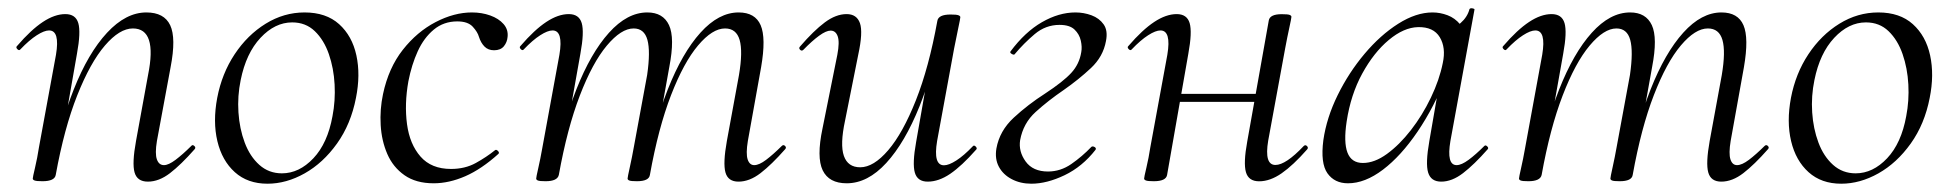

<svg xmlns="http://www.w3.org/2000/svg" viewBox="-20 -429 4704 463"><path d="M336.6 9Q310.8 9 304.5 -13.2Q298.2 -35.4 308 -89L337 -248Q359.8 -360.4 300.4 -360.4Q268.4 -360.4 233 -319.2Q197.6 -278 166.2 -198.9Q134.8 -119.8 114.4 -7.2L102 -8.2Q122.8 -124.8 157.7 -212.9Q192.6 -301 238.1 -350Q283.6 -399 333 -399Q375.8 -399 390.4 -368.2Q405 -337.4 391.4 -267L358.4 -89Q353.4 -58.6 358.3 -44.7Q363.2 -30.8 375.4 -30.8Q386.4 -30.8 403.4 -43.6Q420.4 -56.4 441.2 -77Q444.2 -81 448.6 -77Q453 -73 449.2 -69Q416.6 -32 390 -11.5Q363.4 9 336.6 9ZM82.4 8Q68.2 8 63.6 6.3Q59 4.6 59 1.6Q59 -1.6 64.5 -24.8Q70 -48 74 -74L115 -297Q124.8 -355.6 98.4 -355.6Q86.8 -355.6 68.7 -344Q50.6 -332.4 29.2 -310Q26.2 -306 21.8 -310.5Q17.4 -315 21.2 -318.2Q54.8 -357.2 83.4 -376.1Q112 -395 137.6 -395Q162.4 -395 168.8 -373.3Q175.2 -351.6 165.6 -299.4L114.4 -7.2Q111.8 8 82.4 8Z M625 14Q577.2 14 546.3 -13.8Q515.4 -41.6 504.2 -88.6Q493 -135.6 503.8 -193Q515 -251.6 545.8 -298.1Q576.6 -344.6 620.6 -371.8Q664.6 -399 714.4 -399Q766.4 -399 797.8 -370.7Q829.2 -342.4 839.4 -295.5Q849.6 -248.6 838.4 -193Q826.2 -129.8 792.7 -82.9Q759.2 -36 714.8 -11Q670.4 14 625 14ZM659.8 -11Q701.4 -11 735.7 -47.3Q770 -83.6 781.8 -149Q789 -186 786.9 -225.3Q784.8 -264.6 773 -298.6Q761.2 -332.6 739.2 -353.8Q717.2 -375 684.6 -375Q643 -375 608.2 -337.8Q573.4 -300.6 560.4 -236Q552.4 -197.4 555 -158Q557.6 -118.6 570.1 -85.2Q582.6 -51.8 605.4 -31.4Q628.2 -11 659.8 -11Z M1025.8 13Q983.2 13 955.5 -6.4Q927.8 -25.8 914 -57.6Q900.2 -89.4 898 -127.4Q895.8 -165.4 903.6 -202Q917 -265.2 951.3 -308.8Q985.6 -352.4 1030.4 -375.7Q1075.2 -399 1118 -399Q1141.8 -399 1162.2 -391.7Q1182.6 -384.4 1194.3 -371Q1206 -357.6 1204 -340Q1203 -327.2 1195.1 -317.5Q1187.2 -307.8 1171.4 -307.8Q1157.2 -307.8 1148.4 -316.7Q1139.6 -325.6 1135 -340Q1131.8 -351.8 1120 -364.6Q1108.2 -377.4 1082.8 -377.4Q1050 -377.4 1026.1 -357.6Q1002.2 -337.8 987.4 -305.4Q972.6 -273 964.8 -233Q955 -178 961.5 -129.6Q968 -81.2 994.1 -51.4Q1020.2 -21.6 1067.6 -21.6Q1101.4 -21.6 1127.3 -35.9Q1153.2 -50.2 1174 -67Q1176.8 -69 1180.8 -65Q1184.8 -61 1182 -58Q1141 -21 1101.9 -4Q1062.8 13 1025.8 13Z M1760.8 9Q1735.6 9 1729.4 -13.2Q1723.2 -35.4 1732.8 -89L1762 -248Q1771.6 -304.8 1763.6 -332.6Q1755.6 -360.4 1728.4 -360.4Q1698 -360.4 1663.4 -319.5Q1628.8 -278.6 1598.2 -199.6Q1567.6 -120.6 1547.2 -7.2L1535.6 -8.2Q1555.6 -125.4 1590.4 -213.5Q1625.2 -301.6 1669.2 -350.3Q1713.2 -399 1761.2 -399Q1801 -399 1814.3 -368.2Q1827.6 -337.4 1815.4 -267L1783.4 -89Q1778.4 -58.6 1782.9 -44.7Q1787.4 -30.8 1798.8 -30.8Q1810.6 -30.8 1827.5 -43.6Q1844.4 -56.4 1865.2 -77Q1869.2 -81 1873.2 -77Q1877.2 -73 1873.2 -69Q1840.6 -32 1814 -11.5Q1787.4 9 1760.8 9ZM1295.6 8Q1281.4 8 1277.2 6.3Q1273 4.6 1273 1.6Q1273 -1.6 1278.1 -24Q1283.2 -46.4 1287.2 -69.2L1329 -297Q1338.8 -355.6 1312.4 -355.6Q1300.8 -355.6 1282.7 -344Q1264.6 -332.4 1243.2 -310Q1240.2 -306 1235.8 -310.5Q1231.4 -315 1235.2 -318.2Q1268.8 -357.2 1297.4 -376.1Q1326 -395 1351.6 -395Q1376.4 -395 1382.8 -373.3Q1389.2 -351.6 1379.6 -299.4L1327.6 -7.2Q1324.2 8 1295.6 8ZM1516 8Q1501.8 8 1497.6 6.3Q1493.4 4.6 1493.4 1.6Q1493.4 -1.6 1498.9 -26.4Q1504.4 -51.2 1508.4 -74L1540.6 -248.4Q1548.8 -305.4 1541.2 -332.9Q1533.6 -360.4 1508 -360.4Q1478 -360.4 1443.3 -319Q1408.6 -277.6 1378.2 -198.5Q1347.8 -119.4 1327.6 -7.2L1315.2 -8.2Q1335 -124.8 1369.7 -212.9Q1404.4 -301 1448.5 -350Q1492.6 -399 1541 -399Q1579 -399 1593.3 -368.4Q1607.6 -337.8 1594 -267.4L1547.2 -7.2Q1545 8 1516 8Z M2021.8 13Q1979 13 1963.9 -18.3Q1948.8 -49.6 1963.4 -119L1999.2 -297Q2005 -327.6 2000.1 -341.4Q1995.2 -355.2 1983 -355.2Q1972.2 -355.2 1955.2 -342.8Q1938.2 -330.4 1917.4 -309Q1913.4 -305 1909.4 -309Q1905.4 -313 1909.4 -317Q1942.2 -355 1969 -375Q1995.8 -395 2021.6 -395Q2046 -395 2053.7 -373.2Q2061.4 -351.4 2049.6 -297L2017.8 -138Q2005.4 -80.4 2015 -53Q2024.6 -25.6 2054.4 -25.6Q2086.6 -25.6 2121.9 -66.8Q2157.2 -108 2188.6 -187.1Q2220 -266.2 2240.4 -378.8L2252.8 -377.8Q2233 -261.4 2197.6 -173.2Q2162.2 -85 2117.2 -36Q2072.2 13 2021.8 13ZM2217.2 9Q2192.4 9 2186.1 -12.7Q2179.8 -34.4 2189.2 -86.6L2240.4 -378.8Q2243 -394 2272.4 -394Q2286.8 -394 2291.3 -392.2Q2295.8 -390.4 2295.8 -387.6Q2295.8 -384.4 2290.8 -361.2Q2285.8 -338 2280.8 -312L2239.8 -89Q2230 -30.4 2256.4 -30.4Q2268 -30.4 2286.1 -42Q2304.2 -53.6 2325.6 -76Q2328.6 -80 2333 -75.5Q2337.4 -71 2333.6 -67.8Q2299.2 -28.8 2271.5 -9.9Q2243.8 9 2217.2 9Z M2467 14Q2440.6 14 2419.7 3Q2398.8 -8 2388.7 -27Q2378.6 -46 2382.8 -71Q2390.4 -113.6 2424.7 -145.3Q2459 -177 2500.2 -203.4Q2543.8 -232 2563.3 -253.2Q2582.8 -274.4 2587.4 -303.2Q2589.8 -315.6 2586.3 -331.1Q2582.8 -346.6 2571.1 -357.8Q2559.4 -369 2535 -369Q2501.6 -369 2475.2 -346.8Q2448.8 -324.6 2426.6 -298Q2424.8 -296 2419.7 -299Q2414.6 -302 2416.8 -305Q2451.8 -352 2492.6 -375.5Q2533.4 -399 2573.4 -399Q2593.6 -399 2612.2 -392.1Q2630.8 -385.2 2641.4 -370.2Q2652 -355.2 2647 -330Q2640.2 -292.4 2610.7 -264.8Q2581.2 -237.2 2545.4 -212.2Q2507.6 -186.4 2477.5 -159.1Q2447.4 -131.8 2440 -91Q2435.8 -63.8 2453.3 -39.6Q2470.8 -15.4 2507.2 -15.4Q2537.4 -15.4 2563.5 -33.5Q2589.6 -51.6 2612 -75Q2615 -77 2619.5 -74.5Q2624 -72 2622 -68Q2590 -27 2547.2 -6.5Q2504.4 14 2467 14Z M2762.4 8Q2748.2 8 2743.6 6.3Q2739 4.6 2739 1.6Q2739 -1.6 2744.5 -24.8Q2750 -48 2754 -74L2795 -297Q2804.8 -355.6 2778.4 -355.6Q2766.8 -355.6 2748.7 -344Q2730.6 -332.4 2709.2 -310Q2706.2 -306 2701.8 -310.5Q2697.4 -315 2701.2 -318.2Q2734.8 -357.2 2763.4 -376.1Q2792 -395 2817.6 -395Q2842.4 -395 2848.8 -373.3Q2855.2 -351.6 2845.6 -299.4L2794.4 -7.2Q2791.8 8 2762.4 8ZM2799 -183.4 2802.8 -202.6H3035.2L3032.2 -183.4ZM3016.4 8.2Q2990.8 8.2 2984.5 -13.9Q2978.2 -36 2987.6 -87.4L3039.6 -379.6Q3042.2 -394.8 3070.8 -394.8Q3086 -394.8 3090.1 -393Q3094.2 -391.2 3094.2 -388.4Q3094.2 -385.2 3089.2 -362.4Q3084.2 -339.6 3079.2 -312.8L3038.2 -89.8Q3028.4 -31.2 3055.6 -31.2Q3080.6 -31.2 3123.8 -76.8Q3127.8 -80.8 3131.8 -76.7Q3135.8 -72.6 3132 -68.6Q3098.4 -30.4 3070.6 -11.1Q3042.8 8.2 3016.4 8.2Z M3230.6 13Q3198.2 13 3181.1 -11.1Q3164 -35.2 3171.2 -91Q3179 -145.2 3205.7 -199.5Q3232.4 -253.8 3270.5 -299.1Q3308.6 -344.4 3351.7 -371.7Q3394.8 -399 3434.4 -399Q3452.8 -399 3470.6 -392.3Q3488.4 -385.6 3501.1 -370.3Q3513.8 -355 3515.8 -330.4L3473.4 -357Q3485.6 -359 3502.1 -373.4Q3518.6 -387.8 3523.6 -407Q3525.6 -410 3531.1 -408.8Q3536.6 -407.6 3535.6 -405.6L3477.6 -89Q3467.8 -30.8 3492.6 -30.8Q3504.2 -30.8 3521.4 -43.5Q3538.6 -56.2 3559.4 -77Q3562.4 -80 3566.4 -76Q3570.4 -72 3567.4 -69Q3534.8 -32 3508.1 -11.5Q3481.4 9 3455.4 9Q3430.6 9 3423.9 -12.9Q3417.2 -34.8 3426.8 -89L3451 -229L3468 -246Q3438.4 -170.4 3398.4 -111.6Q3358.4 -52.8 3315 -19.9Q3271.6 13 3230.6 13ZM3266.6 -36Q3294.6 -36 3324.6 -57.8Q3354.6 -79.6 3382.3 -115.2Q3410 -150.8 3430.5 -193.5Q3451 -236.2 3459.2 -277Q3467.2 -314 3452 -339.2Q3436.8 -364.4 3399.6 -363.6Q3365.2 -362.8 3329 -332.6Q3292.8 -302.4 3265 -251.6Q3237.2 -200.8 3227.4 -136Q3219.8 -85.8 3229.4 -60.9Q3239 -36 3266.6 -36Z M4130.8 9Q4105.6 9 4099.4 -13.2Q4093.2 -35.4 4102.8 -89L4132 -248Q4141.6 -304.8 4133.6 -332.6Q4125.6 -360.4 4098.4 -360.4Q4068 -360.4 4033.4 -319.5Q3998.8 -278.6 3968.2 -199.6Q3937.6 -120.6 3917.2 -7.2L3905.6 -8.2Q3925.6 -125.4 3960.4 -213.5Q3995.2 -301.6 4039.2 -350.3Q4083.2 -399 4131.2 -399Q4171 -399 4184.3 -368.2Q4197.6 -337.4 4185.4 -267L4153.4 -89Q4148.4 -58.6 4152.9 -44.7Q4157.4 -30.8 4168.8 -30.8Q4180.6 -30.8 4197.5 -43.6Q4214.4 -56.4 4235.2 -77Q4239.2 -81 4243.2 -77Q4247.2 -73 4243.2 -69Q4210.6 -32 4184 -11.5Q4157.4 9 4130.8 9ZM3665.6 8Q3651.4 8 3647.2 6.3Q3643 4.6 3643 1.6Q3643 -1.6 3648.1 -24Q3653.2 -46.4 3657.2 -69.2L3699 -297Q3708.8 -355.6 3682.4 -355.6Q3670.8 -355.6 3652.7 -344Q3634.6 -332.4 3613.2 -310Q3610.2 -306 3605.8 -310.5Q3601.4 -315 3605.2 -318.2Q3638.8 -357.2 3667.4 -376.1Q3696 -395 3721.6 -395Q3746.4 -395 3752.8 -373.3Q3759.2 -351.6 3749.6 -299.4L3697.6 -7.2Q3694.2 8 3665.6 8ZM3886 8Q3871.8 8 3867.6 6.3Q3863.4 4.6 3863.4 1.6Q3863.4 -1.6 3868.9 -26.4Q3874.4 -51.2 3878.4 -74L3910.6 -248.4Q3918.8 -305.4 3911.2 -332.9Q3903.6 -360.4 3878 -360.4Q3848 -360.4 3813.3 -319Q3778.6 -277.6 3748.2 -198.5Q3717.8 -119.4 3697.6 -7.2L3685.2 -8.2Q3705 -124.8 3739.7 -212.9Q3774.4 -301 3818.5 -350Q3862.6 -399 3911 -399Q3949 -399 3963.3 -368.4Q3977.6 -337.8 3964 -267.4L3917.2 -7.2Q3915 8 3886 8Z M4420 14Q4372.2 14 4341.3 -13.8Q4310.4 -41.6 4299.2 -88.6Q4288 -135.6 4298.8 -193Q4310 -251.6 4340.8 -298.1Q4371.6 -344.6 4415.6 -371.8Q4459.6 -399 4509.4 -399Q4561.4 -399 4592.8 -370.7Q4624.2 -342.4 4634.4 -295.5Q4644.6 -248.6 4633.4 -193Q4621.2 -129.8 4587.7 -82.9Q4554.2 -36 4509.8 -11Q4465.4 14 4420 14ZM4454.8 -11Q4496.4 -11 4530.7 -47.3Q4565 -83.6 4576.8 -149Q4584 -186 4581.9 -225.3Q4579.8 -264.6 4568 -298.6Q4556.2 -332.6 4534.2 -353.8Q4512.2 -375 4479.6 -375Q4438 -375 4403.2 -337.8Q4368.4 -300.6 4355.4 -236Q4347.4 -197.4 4350 -158Q4352.6 -118.6 4365.1 -85.2Q4377.6 -51.8 4400.4 -31.4Q4423.2 -11 4454.8 -11Z"/></svg>

Font: Cormorant Infant Light
Style: Italic
Weight: 300
Italic angle: -10°
Designer: Christian Thalmann (Catharsis Fonts)
Foundry: Catharsis Fonts
Version: Version 4.001